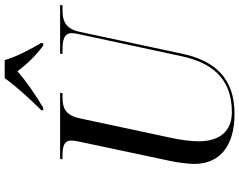

<svg xmlns="http://www.w3.org/2000/svg" viewBox="-118 -866 994 797"><g transform="rotate(-90 378.5 -467.0)"><path d="M321 -793 319 -784H330C383 -815 439 -854 482 -891C509 -854 545 -816 588 -784H598L599 -793C576 -831 540 -899 528 -944H453C421 -898 361 -833 321 -793ZM305 10C455 10 527 -74 555 -210L645 -631C658 -696 695 -704 737 -704H755L757 -714H555L553 -704H570C611 -704 640 -698 640 -665C640 -658 638 -644 635 -633L545 -214C520 -93 459 -1 312 -1C235 -1 191 -49 191 -139C191 -173 197 -215 205 -252L286 -631C299 -695 333 -704 374 -704H391L392 -714H118L116 -704H131C169 -704 194 -698 194 -668C194 -661 192 -646 189 -632L109 -255C103 -226 97 -182 97 -158C97 -51 171 10 305 10Z"/></g></svg>

Font: Noto Serif Display SemiCondensed
Style: Italic
Weight: 400
Width: 4
Italic angle: -12°
Designer: Monotype Design Team
Foundry: Monotype Imaging Inc.
Version: Version 2.009